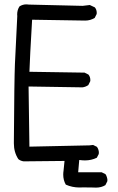

<svg xmlns="http://www.w3.org/2000/svg" viewBox="-20 -749 540 879"><path d="M419.9 109.9Q443.8 109.9 462.4 98.6L471.2 81.1Q471.7 78.1 471.7 75.9Q471.7 73.7 471.4 70.6Q471.2 67.4 469.7 63.5Q467.8 55.2 462.9 48.3L445.3 39.6H337.9L342.8 -16.6Q358.4 -14.6 368.7 -14.6Q398.4 -14.6 423.3 -26.9L432.1 -43.9Q432.6 -46.9 432.6 -51.3Q432.6 -55.7 430.7 -62.7Q428.7 -69.8 423.8 -76.7L406.2 -85.4L389.6 -83.5L114.7 -77.6L110.8 -353L357.9 -349.1Q372.1 -351.1 384.3 -359.4L393.1 -377Q393.6 -379.4 393.6 -381.8Q393.6 -397.5 384.8 -407.7L367.2 -416.5L114.7 -420.4Q116.7 -483.4 127 -658.7Q344.7 -654.8 370.1 -654.8Q393.6 -654.8 413.6 -667L422.4 -684.6Q422.9 -687 422.9 -689.5Q422.9 -705.1 414.1 -715.3L391.1 -726.1L358.4 -722.2L112.8 -728Q106.9 -729 101.1 -729Q83.5 -729 69.3 -719.7Q58.6 -703.6 58.6 -682.6Q58.6 -679.2 59.1 -675.8Q51.3 -522.5 48.3 -455.1Q45.4 -387.7 43.5 -99.6Q43.5 -95.7 43.5 -92.3Q43.5 -51.8 64 -20.5Q74.2 -12.2 88.4 -10.3L275.4 -12.2L271 31.7Q269.5 41.5 269.5 50.3Q269.5 75.7 281.2 96.2Q310.5 109.4 344.2 109.4Q352.1 109.4 360.4 108.9Q387.7 108.9 402.8 109.4Q418 109.9 419.9 109.9Z"/></svg>

Font: Bakudai
Style: Light
Weight: 300
Version: Version 1.48